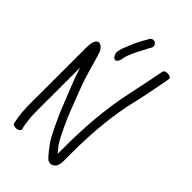

<svg xmlns="http://www.w3.org/2000/svg" viewBox="-267 -949 1076 1076"><g transform="rotate(45 271.0 -411.5)"><path d="M185 -645.8C193.6 -627.7 207.9 -624.8 217.4 -636.3C224.2 -644.5 228.1 -656.7 229.1 -669.2C231.2 -686.9 246.8 -725.2 276.8 -780.3C284.2 -794.3 289.8 -804.9 293.4 -812.2L299.5 -822L299.7 -823.1C307.9 -837 301.1 -851.4 288.6 -858.9C276.8 -864.6 265.2 -858.5 258.6 -852L258 -851.1L252.6 -840.4C229.9 -804.3 207.4 -756.7 186.7 -700.5C179.6 -680.1 176 -660.6 185 -645.8ZM72.6 -635.5C40.2 -633.1 40.9 -579.7 40.9 -555V-257C40.9 -232.4 40.7 -191.4 40.4 -134.1C40.1 -77.3 43.9 -29.8 52.2 7.9L55.1 22.8C57.9 31.7 74.1 34.9 85.9 33.8C98.5 32.3 112.8 24.3 109.7 11.9L109.6 9.8L105.7 -4C104.4 -12.5 102 -28.9 98.8 -51.4C93.7 -88.9 95.9 -212.8 95.9 -257V-460.9C96.2 -459.8 97 -457.2 97.6 -455.4C123.4 -371.9 157 -300.5 182.9 -231.3C198.4 -189.9 248.8 -83.5 269.7 -51C282.4 -31.1 319.8 17.8 338 32.5C347 37.9 358.2 39.9 368.8 36.5C393.2 28.3 400.7 3.7 400.7 -27V-89.5C400.7 -260.6 416.5 -411 447.9 -540.7C463.4 -605.4 471.7 -655.9 486.5 -728.1L492.6 -762.7C493.7 -767.8 493.1 -773.2 489.2 -778C484.9 -781.6 478.1 -783.6 471.3 -784.5C454.2 -786.8 441 -779.7 438.9 -772.8L432 -737.9C427.9 -714.9 424.2 -695.7 420.5 -679.5C411.2 -637.7 404.3 -598.5 394 -553C363.1 -410.6 348.9 -256.1 348.9 -89.5V-30C348.9 -30.1 348.9 -30.1 348.8 -30.2C310.5 -73.7 304.6 -85.8 270.4 -156.8C231.2 -237.6 221.9 -274.2 186.5 -362.5C169.8 -404.5 153.9 -453.2 138.5 -508.7C122.9 -564.9 113.5 -596.2 107.5 -607.9C97.9 -622.8 87.8 -634 72.6 -635.5Z"/></g></svg>

Font: MewTooHand
Style: BdCond
Weight: 400
Designer: Mew Too, Robert Jablonski
Version: Version 0.77